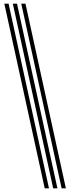

<svg xmlns="http://www.w3.org/2000/svg" viewBox="-20 -820 437 1040"><path d="M245.2 200 26.5 -800H3.5L222.2 200ZM336.8 200 118 -800H95.2L313.8 200ZM291 200 72.2 -800H49.5L268 200Z"/></svg>

Font: Big Shoulders Inline Text
Style: Bold
Weight: 700
Designer: Patric King
Foundry: XO Type Co
Version: Version 1.000